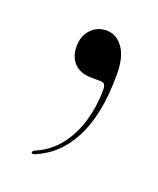

<svg xmlns="http://www.w3.org/2000/svg" viewBox="-63 -128 271 329"><g transform="rotate(20 73.0 36.0)"><path d="M83.5 0Q61.5 0 50.5 -11.5Q39.5 -23 39.5 -42Q39.5 -61 50.8 -73Q62 -85 79 -85Q97 -85 109 -68.5Q121 -52 121 -20Q121 18 115 47.2Q109 76.5 97.5 98.2Q86 120 70.5 134.2Q55 148.5 35 156.5Q32.5 157 31.5 157Q30.5 157 29.5 156Q29.5 155 30 153.5Q30.5 152 32.5 151Q58.5 140 75.2 118.8Q92 97.5 100 69.5Q108 41.5 108 12Q108 6.5 106 3.2Q104 0 98 0Z"/></g></svg>

Font: Fraunces 120pt Light
Style: Regular
Weight: 300
Version: Version 1.000;[b76b70a41]